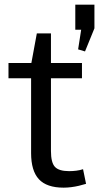

<svg xmlns="http://www.w3.org/2000/svg" viewBox="-20 -817 435 844"><path d="M259.6 7.9Q185.4 7.9 151 -29.1Q116.7 -66.1 116.7 -144.3V-533.6L141.9 -670.2H204V-153.1Q204 -102.1 221.6 -83.4Q239.1 -64.7 283.9 -64.7Q299.4 -64.7 314.9 -66.6Q330.4 -68.4 345.1 -73.2L358.3 -8.9Q342.9 -4.2 326.6 -0.3Q310.3 3.5 293.1 5.7Q275.8 7.9 259.6 7.9ZM17.3 -540H340.3V-472.9H17.3ZM395.1 -796.5V-692.5L353.7 -590.9L323.4 -600L349.1 -765.4L380.2 -686.2H311V-796.5Z"/></svg>

Font: Pathway Extreme 8pt Thin 12pt
Style: Regular
Weight: 100
Version: Version 1.001;gftools[0.9.26]